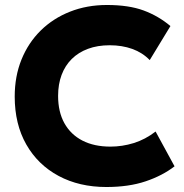

<svg xmlns="http://www.w3.org/2000/svg" viewBox="-20 -735 738 770"><path d="M406.5 15Q298 15 215 -29.5Q132 -74 85.5 -155.5Q39 -237 39 -348Q39 -429 66.2 -496.2Q93.5 -563.5 143.2 -612.5Q193 -661.5 260.8 -688.2Q328.5 -715 409 -715Q496.5 -715 556 -693Q615.5 -671 663.5 -630.5L580.5 -494Q551.5 -524 510.5 -538.8Q469.5 -553.5 420 -553.5Q371 -553.5 332.8 -539.2Q294.5 -525 267.8 -498.5Q241 -472 227 -434.5Q213 -397 213 -350.5Q213 -286.5 238.2 -241Q263.5 -195.5 310.5 -171.2Q357.5 -147 423 -147Q470 -147 516.2 -161.2Q562.5 -175.5 604 -207.5L680 -68Q631.5 -30.5 564 -7.8Q496.5 15 406.5 15Z"/></svg>

Font: Geologica Thin Roman
Style: Bold
Weight: 700
Version: Version 1.010;gftools[0.9.28]